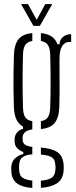

<svg xmlns="http://www.w3.org/2000/svg" viewBox="-20 -767 371 939"><path d="M138 152Q91.5 149.5 64.5 130.8Q37.5 112 35.5 71.5Q35 66.5 35 62Q35 57.5 35 52.5Q36 23 54 7Q72 -9 94 -13.5V-23.5Q52.5 -39.5 51.5 -73.5Q51 -80.5 51.5 -86.5Q52 -106.5 64.5 -120.2Q77 -134 92.5 -136.5V-148Q50.5 -170 48 -243Q46.5 -292 46 -328.2Q45.5 -364.5 46 -403Q46.5 -441.5 48 -497.5Q50 -550 70.8 -575.5Q91.5 -601 138 -605V-566.5Q114.5 -563 104 -548Q93.5 -533 92.5 -501Q88.5 -364 92.5 -239.5Q93.5 -207.5 104 -192.8Q114.5 -178 138 -174.5V-134Q90.5 -127.5 90.5 -93V-86Q90.5 -68.5 101.5 -60.2Q112.5 -52 138 -48.5V-12Q110 -11 92 0.5Q74 12 73.5 43.5Q72.5 53 73.5 62Q74 92.5 92.2 103.2Q110.5 114 138 116ZM180 -136V-174.5Q203 -178 213.5 -192.8Q224 -207.5 225.5 -239.5Q229.5 -364 225.5 -501Q224 -533 213.8 -547.8Q203.5 -562.5 180 -566.5V-605Q244 -599.5 261 -550.5H271Q272 -573 288.2 -586.5Q304.5 -600 328 -600V-562H319.5Q297 -562 284 -541.2Q271 -520.5 271 -480.5V-456Q271 -413.5 271.2 -381.5Q271.5 -349.5 271.5 -317.5Q271.5 -285.5 270 -243Q268 -191 247.2 -165.5Q226.5 -140 180 -136ZM180 151.5V116.5Q210.5 115 230 104Q249.5 93 251 61.5Q252.5 54 251 43Q249.5 10 230.2 0.5Q211 -9 180 -11V-45.5Q232 -41.5 260.5 -23Q289 -4.5 291.5 42.5Q292 51.5 291.5 63Q289 110.5 258.2 129.8Q227.5 149 180 151.5ZM143.5 -640.5 83 -747H117L159.5 -670L201.5 -747H235.5L175 -640.5Z"/></svg>

Font: Big Shoulders Stencil Display Light
Style: Regular
Weight: 300
Designer: Patric King
Foundry: XO Type Co
Version: Version 1.000